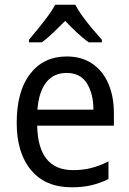

<svg xmlns="http://www.w3.org/2000/svg" viewBox="-20 -786 550 816"><path d="M264 -546Q327 -546 372 -515.5Q417 -485 440.5 -430.5Q464 -376 464 -306V-252H138Q142 -63 290 -63Q333 -63 368 -72Q403 -81 441 -100V-25Q404 -7 367.5 1.5Q331 10 284 10Q173 10 112 -63Q51 -136 51 -264Q51 -398 108 -472Q165 -546 264 -546ZM263 -476Q208 -476 176.5 -436Q145 -396 139 -320H377Q377 -387 349.5 -431.5Q322 -476 263 -476ZM300 -766Q311 -744 331 -716.5Q351 -689 373 -663Q395 -637 413 -617V-606H357Q333 -623 307.5 -647Q282 -671 257 -697Q231 -671 206 -647Q181 -623 158 -606H103V-617Q121 -638 142.5 -664.5Q164 -691 183.5 -717.5Q203 -744 215 -766Z"/></svg>

Font: Noto Sans Myanmar SemiCondensed
Style: Regular
Weight: 400
Width: 4
Designer: Monotype Design Team
Foundry: Monotype Imaging Inc.
Version: Version 2.107; ttfautohint (v1.8.4.7-5d5b)